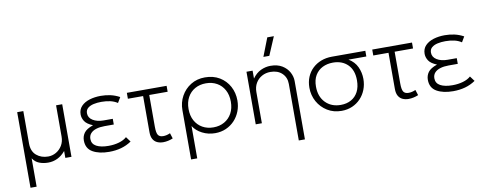

<svg xmlns="http://www.w3.org/2000/svg" viewBox="-75 -1134 4364 1726"><g transform="rotate(-10 2107.5 -271.0)"><path d="M85 210V-480H141V-185Q141 -112.5 184.5 -75.8Q228 -39 291 -39Q329.5 -39 363.5 -58.5Q397.5 -78 418.8 -113.2Q440 -148.5 440 -195V-480H496V0H440V-63Q407 -23.5 367 -4.2Q327 15 282 15Q237 15 200.2 0.5Q163.5 -14 141 -49V210Z M839 15Q747 15 689 -18.2Q631 -51.5 631 -125Q631 -164 653.2 -194.5Q675.5 -225 736 -246Q681.5 -268 662.2 -298.2Q643 -328.5 643 -360Q643 -406 671.8 -435.8Q700.5 -465.5 747.5 -479.8Q794.5 -494 849 -494Q895.5 -494 938 -484.5Q980.5 -475 1021 -453L992 -404Q963.5 -423 927 -431.5Q890.5 -440 846 -440Q808 -440 775 -432.8Q742 -425.5 721.5 -408.2Q701 -391 701 -361Q701 -320 739.8 -296Q778.5 -272 837 -272H921V-220H837Q794 -220 761 -210Q728 -200 709.5 -179.5Q691 -159 691 -128Q691 -83 731.2 -61Q771.5 -39 842 -39Q894 -39 938 -51.8Q982 -64.5 1009 -89L1043 -43Q999 -13 948.2 1Q897.5 15 839 15Z M1332 14Q1301.5 14 1277.2 3Q1253 -8 1239 -32.2Q1225 -56.5 1225 -96V-426H1086V-480H1449V-426H1281V-136Q1281 -80.5 1294.5 -60.2Q1308 -40 1341 -40Q1357 -40 1372.8 -43.8Q1388.5 -47.5 1405 -55L1421 -5Q1400 4 1377 9Q1354 14 1332 14Z M1551 210V-240Q1551 -309.5 1583 -367.5Q1615 -425.5 1671.2 -460.2Q1727.5 -495 1800 -495Q1877 -495 1933.8 -460.8Q1990.5 -426.5 2021.8 -368.5Q2053 -310.5 2053 -240Q2053 -188 2035 -141.8Q2017 -95.5 1984 -60.2Q1951 -25 1905.8 -5Q1860.5 15 1806 15Q1743 15 1689.2 -12.5Q1635.5 -40 1607 -85V210ZM1800 -39Q1856.5 -39 1900 -63.8Q1943.5 -88.5 1968.2 -133.5Q1993 -178.5 1993 -240Q1993 -301.5 1968.2 -346.8Q1943.5 -392 1900 -416.5Q1856.5 -441 1800 -441Q1743.5 -441 1700 -416.5Q1656.5 -392 1631.8 -346.8Q1607 -301.5 1607 -240Q1607 -178.5 1631.8 -133.5Q1656.5 -88.5 1700 -63.8Q1743.5 -39 1800 -39Z M2534 210V-306Q2534 -366 2494.5 -403.5Q2455 -441 2389 -441Q2346 -441 2310.8 -421.5Q2275.5 -402 2254.8 -366.8Q2234 -331.5 2234 -285V0H2178V-480H2234V-408Q2267 -454.5 2310.5 -474.8Q2354 -495 2399 -495Q2462.5 -495 2505 -469Q2547.5 -443 2568.8 -403.2Q2590 -363.5 2590 -323V210ZM2351 -585 2416 -752H2476L2405 -585Z M2960 15Q2887.5 15 2831 -19.8Q2774.5 -54.5 2742.2 -112.5Q2710 -170.5 2710 -240Q2710 -293.5 2728.5 -337.8Q2747 -382 2780.5 -413.8Q2814 -445.5 2859.2 -462.8Q2904.5 -480 2958 -480H3263V-428H3100Q3154 -396 3178 -344Q3202 -292 3202 -234Q3202 -182 3184.2 -136.8Q3166.5 -91.5 3134.2 -57.5Q3102 -23.5 3057.8 -4.2Q3013.5 15 2960 15ZM2962 -39Q3016.5 -39 3057.2 -61.8Q3098 -84.5 3120.5 -127.5Q3143 -170.5 3143 -232Q3143 -324.5 3092 -375.2Q3041 -426 2957 -426Q2904 -426 2861.8 -405Q2819.5 -384 2794.8 -342.8Q2770 -301.5 2770 -240Q2770 -148 2823.2 -93.5Q2876.5 -39 2962 -39Z M3572 14Q3541.5 14 3517.2 3Q3493 -8 3479 -32.2Q3465 -56.5 3465 -96V-426H3326V-480H3689V-426H3521V-136Q3521 -80.5 3534.5 -60.2Q3548 -40 3581 -40Q3597 -40 3612.8 -43.8Q3628.5 -47.5 3645 -55L3661 -5Q3640 4 3617 9Q3594 14 3572 14Z M3979 15Q3887 15 3829 -18.2Q3771 -51.5 3771 -125Q3771 -164 3793.2 -194.5Q3815.5 -225 3876 -246Q3821.5 -268 3802.2 -298.2Q3783 -328.5 3783 -360Q3783 -406 3811.8 -435.8Q3840.5 -465.5 3887.5 -479.8Q3934.5 -494 3989 -494Q4035.5 -494 4078 -484.5Q4120.5 -475 4161 -453L4132 -404Q4103.5 -423 4067 -431.5Q4030.5 -440 3986 -440Q3948 -440 3915 -432.8Q3882 -425.5 3861.5 -408.2Q3841 -391 3841 -361Q3841 -320 3879.8 -296Q3918.5 -272 3977 -272H4061V-220H3977Q3934 -220 3901 -210Q3868 -200 3849.5 -179.5Q3831 -159 3831 -128Q3831 -83 3871.2 -61Q3911.5 -39 3982 -39Q4034 -39 4078 -51.8Q4122 -64.5 4149 -89L4183 -43Q4139 -13 4088.2 1Q4037.5 15 3979 15Z"/></g></svg>

Font: Geologica Thin Roman Thin
Style: Regular
Weight: 250
Version: Version 1.010;gftools[0.9.28]